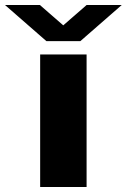

<svg xmlns="http://www.w3.org/2000/svg" viewBox="-95 -745 505 765"><path d="M-75 -725H64L157 -644L250 -725H390L225 -581H90ZM65 0V-528H250V0Z"/></svg>

Font: Archivo Expanded ExtraBold
Style: Regular
Weight: 800
Width: 7
Designer: Hector Gatti
Foundry: Omnibus-Type
Version: Version 2.001; ttfautohint (v1.8.3)